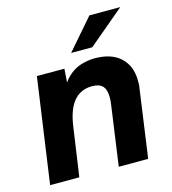

<svg xmlns="http://www.w3.org/2000/svg" viewBox="-105 -783 780 870"><g transform="rotate(-15 285.0 -348.5)"><path d="M23 0 93 -493H222L214 -379L193 -383Q212 -430 240.5 -456.5Q269 -483 302 -493Q335 -503 366 -503Q445 -503 487.5 -463Q530 -423 530 -354Q530 -347 530 -338.5Q530 -330 528 -321L483 0H345L384 -278Q386 -289 386.5 -297.5Q387 -306 387 -315Q387 -351 371.5 -367.5Q356 -384 322 -384Q269 -384 236.5 -346Q204 -308 193 -229L160 0ZM270 -554 394 -697H539L369 -554Z"/></g></svg>

Font: Hanken Grotesk ExtraBold
Style: Italic
Weight: 800
Italic angle: -8°
Designer: Alfredo Marco Pradil
Foundry: Hanken Design Co.
Version: Version 3.013